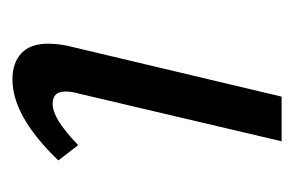

<svg xmlns="http://www.w3.org/2000/svg" viewBox="-100 -356 462 301"><g transform="rotate(90 130.5 -205.0)"><path d="M48 -50Q48 -63 51 -79L131 -416H201L126 -97Q123 -87 123 -77Q123 -57 142 -57Q154 -57 169.5 -66.5Q185 -76 207 -97L231 -66Q162 6 104 6Q78 6 63 -8Q48 -22 48 -50Z"/></g></svg>

Font: Ysabeau Medium
Style: Italic
Weight: 500
Italic angle: -12°
Designer: Christian Thalmann (Catharsis Fonts)
Version: Version 0.003